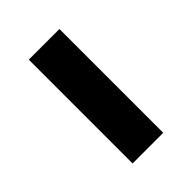

<svg xmlns="http://www.w3.org/2000/svg" viewBox="-1 -808 412 412"><g transform="rotate(45 205.0 -601.5)"><path d="M47.5 -555V-648H362.5V-555Z"/></g></svg>

Font: Anek Bangla
Style: Bold
Weight: 700
Designer: Sulekha Rajkumar (Bangla), Yesha Goshar (Latin)
Foundry: Ek Type
Version: Version 1.003